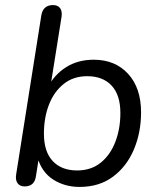

<svg xmlns="http://www.w3.org/2000/svg" viewBox="-20 -732 623 761"><path d="M295.2 8.9Q236.6 8.9 190.7 -20.4Q144.8 -49.8 127.8 -110.3L136.3 -122L122.5 -33.8Q116.7 6.9 77.9 6.9Q58.9 6.9 49.7 -5.7Q40.5 -18.3 44 -40.6L143.8 -671.2Q150.6 -711.9 190.4 -711.9Q209.3 -711.9 218.3 -699.6Q227.3 -687.2 223.8 -664.4L179 -383.2H167.9Q194.4 -435.5 241.5 -465.4Q288.7 -495.3 351.4 -495.3Q436.5 -495.3 487.8 -439.3Q539.1 -383.3 539.1 -286.9Q539.1 -206.6 510.6 -139.4Q482.2 -72.1 427.7 -31.6Q373.3 8.9 295.2 8.9ZM285.5 -56.4Q341 -56.4 379.1 -87.1Q417.3 -117.9 437.2 -169.8Q457.1 -221.7 457.1 -284.1Q457.1 -355.8 422.2 -392.9Q387.4 -430 325.7 -430Q270.6 -430 232.3 -399.2Q193.9 -368.4 174 -317Q154.1 -265.7 154.1 -202.2Q154.1 -131 188.9 -93.7Q223.8 -56.4 285.5 -56.4Z"/></svg>

Font: Nunito Variable Extra Light
Style: Italic
Weight: 200
Italic angle: -9°
Designer: Vernon Adams
Foundry: Vernon Adams
Version: Version 3.602